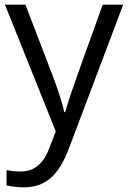

<svg xmlns="http://www.w3.org/2000/svg" viewBox="-20 -555 544 815"><path d="M1 -535.2H87.9L205.1 -230Q243.7 -125.5 252.9 -79.1H256.8Q263.2 -104 283.4 -164.3Q303.7 -224.6 416 -535.2H502.9L272.9 74.2Q238.8 164.6 193.1 202.4Q147.5 240.2 81.1 240.2Q43.9 240.2 7.8 231.9V167Q34.7 172.9 67.9 172.9Q151.4 172.9 187 79.1L216.8 2.9Z"/></svg>

Font: f01836669
Style: Regular
Weight: 400
Foundry: Ascender Corporation
Version: Version 1.10